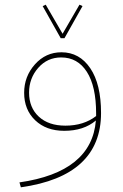

<svg xmlns="http://www.w3.org/2000/svg" viewBox="-20 -558 524 819"><path d="M255 -395H239L162 -532L175 -538L247 -414L319 -538L332 -532ZM242 -335Q319 -335 365 -267Q411 -199 411 -76Q411 193 69 241L63 220Q371 176 389 -44Q337 0 254 0Q177 0 130 -45Q83 -90 83 -162Q83 -232 129 -283.5Q175 -335 242 -335ZM259 -22Q337 -22 390 -63V-74Q390 -190 350.5 -251.5Q311 -313 241 -313Q182 -313 143 -268.5Q104 -224 104 -163Q104 -99 145.5 -60.5Q187 -22 259 -22Z"/></svg>

Font: FiraGO Thin
Style: Regular
Weight: 100
Designer: bBox Type
Foundry: bBox Type GmbH
Version: Version 1.001;PS 001.001;hotconv 1.0.88;makeotf.lib2.5.64775